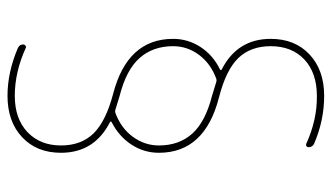

<svg xmlns="http://www.w3.org/2000/svg" viewBox="-216 -564 931 540"><g transform="rotate(90 250.0 -294.5)"><path d="M201.2 -436.5Q159.2 -420.9 134.8 -388.2Q110.4 -355.5 110.4 -315.4Q110.4 -258.8 143.6 -221.2Q176.8 -183.6 250 -165Q263.7 -161.1 288.1 -153.3Q293.9 -151.4 298.8 -153.3Q340.8 -168.9 365.2 -202.1Q389.6 -235.4 389.6 -275.4Q389.6 -332 356.4 -369.1Q323.2 -406.2 250 -424.8Q236.3 -428.7 211.9 -436.5Q206.1 -438.5 201.2 -436.5ZM175.8 -447.3Q177.7 -448.2 177.7 -449.7Q177.7 -451.2 175.8 -452.1Q89.8 -496.1 89.8 -589.8Q89.8 -658.2 133.8 -699.2Q177.7 -740.2 250 -740.2Q319.3 -740.2 384.8 -711.9Q394.5 -707 394.5 -696.3Q394.5 -692.4 391.6 -690.4Q388.7 -688.5 385.7 -689.5Q317.4 -720.7 250 -719.7Q185.5 -719.7 147.9 -684.6Q110.4 -649.4 110.4 -589.8Q110.4 -533.2 144 -498.5Q177.7 -463.9 254.9 -444.3Q410.2 -404.3 410.2 -275.4Q410.2 -233.4 387.2 -198.2Q364.3 -163.1 324.2 -142.6Q322.3 -141.6 322.3 -140.1Q322.3 -138.7 324.2 -137.7Q410.2 -93.8 410.2 0Q410.2 68.4 366.2 109.4Q322.3 150.4 250 150.4Q183.6 150.4 115.2 121.1Q105.5 116.2 105.5 106.4Q105.5 102.5 108.4 100.1Q111.3 97.7 114.3 98.6Q182.6 129.9 250 129.9Q314.5 129.9 352.1 94.2Q389.6 58.6 389.6 0Q389.6 -56.6 356 -91.3Q322.3 -126 245.1 -146.5Q89.8 -186.5 89.8 -315.4Q89.8 -357.4 112.8 -392.6Q135.7 -427.7 175.8 -447.3Z"/></g></svg>

Font: Rounded Mgen+ 1mn thin
Style: Regular
Weight: 100
Designer: [Source Han Sans]
Ryoko NISHIZUKA  (kana & ideographs); Paul D. Hunt (Latin, Greek & Cyrillic); Wenlong ZHANG  (bopomofo
Version: Version 1.059.20150602